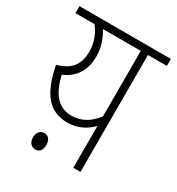

<svg xmlns="http://www.w3.org/2000/svg" viewBox="-156 -721 770 835"><g transform="rotate(30 229.5 -304.0)"><path d="M459 -622H0V-587H96C119 -556 136 -519 136 -473C136 -406 107 -369 39 -350C65 -217 116 -157 206 -157C262 -157 301 -182 328 -210V0H364V-587H459ZM82 -325C137 -349 173 -392 173 -470C173 -515 157 -556 138 -587H328V-258C296 -216 258 -192 207 -192C138 -192 102 -242 82 -325ZM110 -27C110 0 126 14 144 14C164 14 177 1 177 -27C177 -52 165 -68 144 -68C125 -68 110 -53 110 -27Z"/></g></svg>

Font: Noto Sans Devanagari UI Condensed ExtraLight
Style: Regular
Weight: 200
Width: 3
Designer: Jelle Bosma - Monotype Design Team
Foundry: Monotype Imaging Inc.
Version: Version 2.004